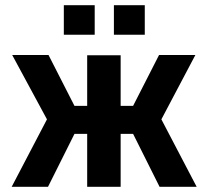

<svg xmlns="http://www.w3.org/2000/svg" viewBox="-20 -720 801 740"><path d="M25 0H165L267 -204H316V0H445V-204H493L595 0H738L602 -260L733 -508H593L493 -312H445V-507H316V-312H267L167 -508H27L161 -260ZM419 -586H538V-700H419ZM226 -586H345V-700H226Z"/></svg>

Font: Finlandica SemiBold
Style: Regular
Weight: 600
Designer: Niklas Ekholm, Juho Hiilivirta, Jaakko Suomalainen
Foundry: Helsinki Type Studio
Version: Version 2.000;Glyphs 3.2 (3202)